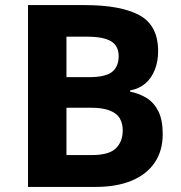

<svg xmlns="http://www.w3.org/2000/svg" viewBox="-20 -734 712 754"><path d="M312 -714Q455 -714 528 -674Q601 -634 601 -533Q601 -493 588 -460Q575 -427 550.5 -406Q526 -385 491 -379V-374Q527 -367 556 -349Q585 -331 602 -297Q619 -263 619 -207Q619 -142 587.5 -95.5Q556 -49 497 -24.5Q438 0 357 0H90V-714ZM329 -431Q395 -431 420.5 -452Q446 -473 446 -513Q446 -554 416 -572Q386 -590 321 -590H241V-431ZM241 -311V-125H340Q408 -125 435 -151.5Q462 -178 462 -222Q462 -249 450.5 -269Q439 -289 411 -300Q383 -311 335 -311Z"/></svg>

Font: Noto Sans Cham
Style: Regular
Weight: 400
Designer: Monotype Design Team
Foundry: Monotype Imaging Inc.
Version: Version 2.002